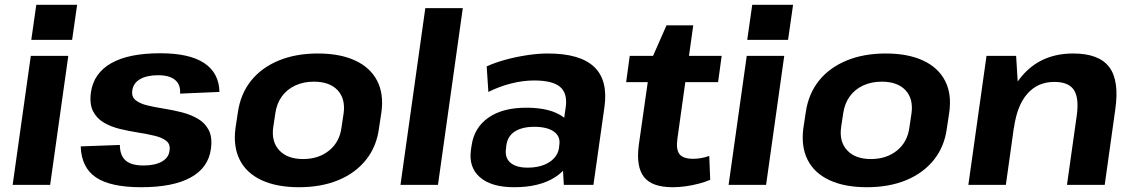

<svg xmlns="http://www.w3.org/2000/svg" viewBox="-20 -774 4747 804"><path d="M266 -540 190 0H33L109 -540ZM303 -754 282 -607H111L132 -754Z M571 10Q443 10 382 -31Q321 -72 318 -161L482 -167Q482 -123 506 -102Q530 -81 581 -81Q629 -81 658 -97.5Q687 -114 690 -144Q694 -170 676.5 -184Q659 -198 627.5 -205.5Q596 -213 558 -219Q520 -225 482.5 -234Q445 -243 415 -260.5Q385 -278 369.5 -308.5Q354 -339 361 -389Q373 -468 446 -509.5Q519 -551 651 -551Q773 -551 835 -510Q897 -469 899 -389L734 -382Q737 -419 713.5 -439Q690 -459 642 -459Q595 -459 566.5 -442.5Q538 -426 534 -395Q530 -369 548 -354.5Q566 -340 597.5 -332.5Q629 -325 667 -319Q705 -313 742 -303.5Q779 -294 809 -276.5Q839 -259 854.5 -228.5Q870 -198 863 -149Q852 -71 778 -30.5Q704 10 571 10Z M1232 10Q1139 10 1075.5 -19.5Q1012 -49 984 -104.5Q956 -160 966 -237L976 -303Q987 -380 1030.5 -435Q1074 -490 1146 -520Q1218 -550 1311 -550Q1404 -550 1467.5 -520.5Q1531 -491 1559.5 -435.5Q1588 -380 1577 -303L1567 -237Q1557 -160 1512.5 -104.5Q1468 -49 1396.5 -19.5Q1325 10 1232 10ZM1249 -108Q1314 -108 1358 -143.5Q1402 -179 1410 -240L1419 -300Q1427 -361 1393.5 -396.5Q1360 -432 1294 -432Q1251 -432 1216.5 -416Q1182 -400 1160.5 -370.5Q1139 -341 1133 -300L1124 -240Q1116 -180 1150 -144Q1184 -108 1249 -108Z M1918 -740 1814 0H1657L1761 -740Z M2330 -194 2349 -325Q2357 -383 2325.5 -410Q2294 -437 2217 -437Q2170 -437 2120.5 -424.5Q2071 -412 2025 -389L2018 -496Q2053 -512 2097 -524Q2141 -536 2187.5 -543Q2234 -550 2274 -550Q2409 -550 2468 -494Q2527 -438 2511 -325L2465 0H2341ZM2133 10Q2038 10 1990 -31.5Q1942 -73 1952 -146L1955 -166Q1966 -240 2025.5 -281.5Q2085 -323 2184 -323Q2287 -323 2340 -283Q2393 -243 2383 -169L2380 -148Q2370 -74 2304.5 -32Q2239 10 2133 10ZM2189 -72Q2244 -72 2279.5 -94.5Q2315 -117 2321 -155L2322 -166Q2328 -202 2300 -222.5Q2272 -243 2217 -243Q2167 -243 2136 -223.5Q2105 -204 2100 -163L2099 -153Q2093 -114 2117 -93Q2141 -72 2189 -72Z M2797 10Q2710 10 2676.5 -33Q2643 -76 2655 -167L2705 -518L2771 -668H2883L2817 -196Q2810 -149 2825 -129Q2840 -109 2883 -109Q2899 -109 2916 -112Q2933 -115 2950 -121L2954 -21Q2933 -12 2906.5 -5Q2880 2 2851.5 6Q2823 10 2797 10ZM2617 -540H3002L2987 -430H2602Z M3264 -540 3188 0H3031L3107 -540ZM3301 -754 3280 -607H3109L3130 -754Z M3610 10Q3517 10 3453.5 -19.5Q3390 -49 3362 -104.5Q3334 -160 3344 -237L3354 -303Q3365 -380 3408.5 -435Q3452 -490 3524 -520Q3596 -550 3689 -550Q3782 -550 3845.5 -520.5Q3909 -491 3937.5 -435.5Q3966 -380 3955 -303L3945 -237Q3935 -160 3890.5 -104.5Q3846 -49 3774.5 -19.5Q3703 10 3610 10ZM3627 -108Q3692 -108 3736 -143.5Q3780 -179 3788 -240L3797 -300Q3805 -361 3771.5 -396.5Q3738 -432 3672 -432Q3629 -432 3594.5 -416Q3560 -400 3538.5 -370.5Q3517 -341 3511 -300L3502 -240Q3494 -180 3528 -144Q3562 -108 3627 -108Z M4489 -291Q4499 -365 4476.5 -398Q4454 -431 4395 -431Q4326 -431 4282.5 -382Q4239 -333 4226 -239L4157 -158L4168 -227Q4191 -384 4269.5 -467Q4348 -550 4474 -550Q4582 -550 4625 -493Q4668 -436 4650 -314L4606 0H4448ZM4111 -540H4235L4245 -378L4192 0H4035Z"/></svg>

Font: Pathway Extreme 8pt Thin 12pt
Style: Bold Italic
Weight: 700
Italic angle: -8°
Version: Version 1.001;gftools[0.9.26]